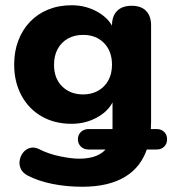

<svg xmlns="http://www.w3.org/2000/svg" viewBox="-20 -521 657 732"><path d="M294 191Q233 191 179 180Q125 169 85 148Q65 137 58.5 121Q52 105 55.5 88Q59 71 70 58.5Q81 46 96.5 42.5Q112 39 130 48Q165 66 209 75Q253 84 281 84Q321 84 347.5 73Q374 62 389 41L399 49H318Q300 49 288.5 38Q277 27 277 10Q277 -7 288.5 -18Q300 -29 318 -29H419L406 1Q407 -8 408 -16Q409 -24 409 -34V-150H417Q403 -105 356.5 -77Q310 -49 253 -49Q188 -49 138.5 -77.5Q89 -106 61.5 -157.5Q34 -209 34 -275Q34 -324 49.5 -365.5Q65 -407 94 -437.5Q123 -468 163.5 -484.5Q204 -501 253 -501Q310 -501 356.5 -473Q403 -445 417 -400L407 -383V-424Q407 -460 426.5 -479.5Q446 -499 482 -499Q518 -499 537 -479.5Q556 -460 556 -424V-57Q556 -43 555 -29.5Q554 -16 552 -2L545 -29H577Q595 -29 606 -18Q617 -7 617 10Q617 27 606 38Q595 49 577 49H525L543 39Q520 115 457 153Q394 191 294 191ZM297 -161Q329 -161 354 -175Q379 -189 393 -214.5Q407 -240 407 -274Q407 -326 376.5 -357Q346 -388 297 -388Q264 -388 239 -374Q214 -360 200 -334.5Q186 -309 186 -274Q186 -222 217 -191.5Q248 -161 297 -161Z"/></svg>

Font: Nunito ExtraLight ExtraBold
Style: Regular
Weight: 800
Version: Version 3.602